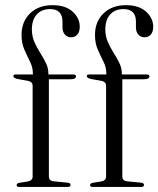

<svg xmlns="http://www.w3.org/2000/svg" viewBox="-20 -742 628 762"><path d="M174 -42Q174 -24.5 192.5 -22.5L248 -17Q260 -16 260 -8Q260 0 248.5 0H56Q46 0 46 -7.5Q46 -14.5 57 -16.5L91 -22Q109.5 -26 109.5 -41V-401.5Q109.5 -416.5 93.5 -420.5L47.5 -429Q33 -433 33 -439.5Q33 -446.5 42.5 -446.5H110.5V-450Q110.5 -474.5 99.2 -497Q88 -519.5 76.8 -544.8Q65.5 -570 65.5 -603.5Q65.5 -656 99.2 -688.8Q133 -721.5 188 -721.5Q240 -721.5 268.2 -695.8Q296.5 -670 296.5 -636Q296.5 -615.5 287 -604.8Q277.5 -594 262.5 -594Q247.5 -594 237.8 -604.5Q228 -615 228 -633.5V-656Q228 -706 178 -706Q144.5 -705.5 125.5 -684.2Q106.5 -663 106.5 -625Q106.5 -598.5 116.2 -576Q126 -553.5 139 -533Q152 -512.5 162 -492.2Q172 -472 172 -450.5V-446.5H270.5Q281.5 -446.5 281.5 -439Q281.5 -427.5 260 -427.5H174ZM465.5 -42Q465.5 -24.5 484 -22.5L539.5 -17Q551.5 -16 551.5 -8Q551.5 0 540 0H347.5Q337.5 0 337.5 -7.5Q337.5 -14.5 348.5 -16.5L382.5 -22Q401 -26 401 -41V-401.5Q401 -416.5 385 -420.5L339 -429Q324.5 -433 324.5 -439.5Q324.5 -446.5 334 -446.5H402V-450Q402 -474.5 390.8 -497Q379.5 -519.5 368.2 -544.8Q357 -570 357 -603.5Q357 -656 390.8 -688.8Q424.5 -721.5 479.5 -721.5Q531.5 -721.5 559.8 -695.8Q588 -670 588 -636Q588 -615.5 578.5 -604.8Q569 -594 554 -594Q539 -594 529.2 -604.5Q519.5 -615 519.5 -633.5V-656Q519.5 -706 469.5 -706Q436 -705.5 417 -684.2Q398 -663 398 -625Q398 -598.5 407.8 -576Q417.5 -553.5 430.5 -533Q443.5 -512.5 453.5 -492.2Q463.5 -472 463.5 -450.5V-446.5H562Q573 -446.5 573 -439Q573 -427.5 551.5 -427.5H465.5Z"/></svg>

Font: Fraunces 72pt Light
Style: Regular
Weight: 300
Version: Version 1.000;[0bf87f6ff]